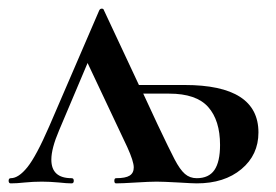

<svg xmlns="http://www.w3.org/2000/svg" viewBox="-28 -425 639 445"><path d="M571 -118Q571 -66 531.5 -33Q492 0 428 0Q418 0 386 -2Q350 -4 335 -4Q319 -4 287 -2Q255 0 241 0Q237 0 237 -6Q237 -12 241 -12Q263 -12 272.5 -18Q282 -24 282 -37Q282 -51 267 -84L175 -279L109 -123Q91 -81 91 -55Q91 -12 138 -12Q143 -12 143 -6Q143 0 138 0Q127 0 109 -2Q87 -4 69 -4Q49 -4 29 -2Q11 0 -3 0Q-8 0 -8 -6Q-8 -12 -3 -12Q15 -12 35.5 -37.5Q56 -63 86 -132L202 -401Q204 -405 208 -405Q212 -405 213 -401L294 -228H400Q571 -228 571 -118ZM482 -89Q482 -146 454.5 -177Q427 -208 364 -208H304L337 -137Q364 -80 376.5 -56Q389 -32 400.5 -22Q412 -12 428 -12Q456 -12 469 -31Q482 -50 482 -89Z"/></svg>

Font: Cormorant Garamond SemiBold
Style: Regular
Weight: 600
Designer: Christian Thalmann (Catharsis Fonts)
Version: Version 3.000